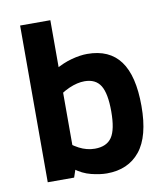

<svg xmlns="http://www.w3.org/2000/svg" viewBox="-77 -728 697 800"><g transform="rotate(-10 271.5 -328.0)"><path d="M311.5 6.5Q282.5 6.5 245.6 -2.7Q208.6 -11.9 175.9 -37L189.9 -48.5L173.4 0H61.8V-663.1H189.7V-446L177.2 -457.6Q213.6 -478.6 249.8 -488.3Q286.1 -498.1 316.3 -498.1Q409.6 -498.1 455.6 -435.7Q501.6 -373.4 501.6 -245.6Q501.6 -116.9 451.7 -55.2Q401.7 6.5 311.5 6.5ZM280.1 -103.6Q330 -103.6 351.9 -135.9Q373.7 -168.1 373.7 -245.3Q373.7 -320.9 353.1 -354.4Q332.4 -387.9 285.3 -387.9Q255 -387.9 219.8 -372.6Q184.7 -357.3 138 -319.8L189.7 -426.8V-97.2L138.9 -174.6Q181.3 -137.4 213.6 -120.5Q246 -103.6 280.1 -103.6Z"/></g></svg>

Font: Anaheim
Style: Regular
Weight: 400
Designer: Vernon Adams
Foundry: Vernon Adams
Version: Version 2.001